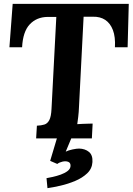

<svg xmlns="http://www.w3.org/2000/svg" viewBox="-20 -720 690 999"><path d="M650 -700 644 -474H578Q581 -528 567.5 -563.5Q554 -599 527.5 -616.5Q501 -634 463 -633H415L391 -164Q390 -137 387 -112Q384 -87 382 -74Q393 -75 409 -75.5Q425 -76 440 -76.5Q455 -77 462 -77L458 0H168L172 -66Q195 -67 211 -72Q227 -77 236.5 -95Q246 -113 248 -153L273 -632H227Q170 -631 134.5 -593Q99 -555 95 -474H29L46 -700ZM227 259 222 207Q234 205 254.5 200.5Q275 196 296 188.5Q317 181 331.5 170Q346 159 347 144Q348 127 335 122Q322 117 305 121Q288 125 278 133L241 117L279 -10H355L322 69Q336 62 357.5 57.5Q379 53 392 53Q423 54 443 70.5Q463 87 461 123Q459 158 433.5 182Q408 206 371 221.5Q334 237 295 246Q256 255 227 259Z"/></svg>

Font: Lora
Style: Bold Italic
Weight: 700
Italic angle: -3°
Designer: Olga Karpushina, Alexei Vanyashin (Cyrillic)
Foundry: Cyreal
Version: Version 3.004